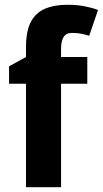

<svg xmlns="http://www.w3.org/2000/svg" viewBox="-20 -785 431 805"><path d="M346 -434H236V0H89V-434H18V-507L89 -546V-586Q89 -654 109 -692.5Q129 -731 168 -748Q207 -765 263 -765Q303 -765 336 -758.5Q369 -752 391 -743L354 -635Q338 -640 321 -643.5Q304 -647 282 -647Q257 -647 246.5 -629.5Q236 -612 236 -581V-546H346Z"/></svg>

Font: Noto Sans Bengali SemiCondensed
Style: Bold
Weight: 700
Width: 4
Designer: Jelle Bosma - Monotype Design Team
Foundry: Monotype Imaging Inc.
Version: Version 2.003